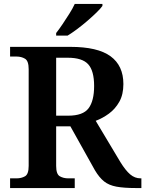

<svg xmlns="http://www.w3.org/2000/svg" viewBox="-20 -951 735 971"><path d="M31 0V-49H64Q88 -49 106.5 -59.5Q125 -70 125 -112V-601Q125 -643 106.5 -654Q88 -665 64 -665H31V-714H336Q474 -714 539 -666.5Q604 -619 604 -526Q604 -473 583.5 -436.5Q563 -400 531 -376.5Q499 -353 464 -340L589 -131Q615 -89 638.5 -69Q662 -49 691 -49H695V0H668Q607 0 569 -7Q531 -14 506.5 -33.5Q482 -53 460 -90L336 -312H264V-112Q264 -70 282.5 -59.5Q301 -49 325 -49H358V0ZM325 -366Q400 -366 428 -403.5Q456 -441 456 -516Q456 -593 426 -626Q396 -659 323 -659H264V-366ZM264 -784Q279 -803 296.5 -829Q314 -855 331 -882Q348 -909 358 -931H498V-921Q489 -908 468.5 -888Q448 -868 422.5 -846Q397 -824 371 -804.5Q345 -785 322 -771H264Z"/></svg>

Font: Noto Naskh Arabic SemiBold
Style: Regular
Weight: 600
Designer: Monotype Design Team, David Williams, Mohamad Dakak and Nizar Qandah
Foundry: Monotype Imaging Inc.
Version: Version 2.016